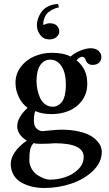

<svg xmlns="http://www.w3.org/2000/svg" viewBox="-20 -710 548 968"><path d="M228 -511.2Q200.2 -511.2 183.1 -533.2Q166 -555.2 166 -584Q166 -593.3 168.5 -604.7Q170.9 -616.2 178 -631.3Q185.1 -646.5 196.3 -658.7Q207.5 -670.9 227.5 -679.9Q247.6 -689 272.9 -689.9L276.9 -672.9Q255.4 -668.5 239.3 -658.9Q223.1 -649.4 215.6 -639.9Q208 -630.4 203.9 -618.9Q199.7 -607.4 199 -602.5Q198.2 -597.7 198.2 -594.2Q198.2 -592.3 198.7 -588.9Q199.2 -585.4 199.2 -584Q217.8 -592.8 229 -592.8Q255.9 -592.8 267.3 -579.8Q278.8 -566.9 278.8 -550.8Q278.8 -536.6 265.4 -523.9Q252 -511.2 228 -511.2ZM312 -284.2Q312 -342.8 290.3 -376Q268.6 -409.2 232.9 -409.2Q202.1 -409.2 183.1 -381.6Q164.1 -354 164.1 -300.8Q164.1 -280.3 168.5 -259Q172.9 -237.8 181.6 -217.5Q190.4 -197.3 207.3 -184.6Q224.1 -171.9 246.1 -171.9Q257.3 -171.9 267.6 -176.3Q277.8 -180.7 288.6 -191.7Q299.3 -202.6 305.7 -226.3Q312 -250 312 -284.2ZM183.1 15.1Q159.7 15.1 149.9 11.2Q135.7 25.9 131.8 45.2Q127.9 64.5 127.9 96.2Q127.9 121.1 139.9 141.4Q151.9 161.6 169.2 172.9Q186.5 184.1 202.9 189.9Q219.2 195.8 231 195.8Q270.5 195.8 308.6 183.3Q346.7 170.9 374.3 143.8Q401.9 116.7 401.9 81.1Q401.9 12.2 255.9 12.2Q255.4 12.2 225.1 14.2Q210 15.1 183.1 15.1ZM446.8 -382.8Q418.9 -382.8 410.2 -412.1Q404.3 -423.8 395 -423.8Q380.9 -423.8 366.2 -405.8Q393.1 -383.8 406.5 -355.7Q419.9 -327.6 419.9 -287.1Q419.9 -239.7 394.5 -204.3Q369.1 -168.9 329.1 -151.9Q289.1 -134.8 241.2 -134.8Q190.4 -134.8 157.7 -149.9Q150.9 -132.8 150.9 -101.1Q150.9 -74.2 164.8 -61.5Q178.7 -48.8 195.8 -48.8Q196.3 -48.8 231.9 -52.5Q267.6 -56.2 290 -56.2Q336.4 -56.2 373.5 -48.1Q410.6 -40 432.4 -28.1Q454.1 -16.1 468.5 -0.5Q482.9 15.1 488 28.8Q493.2 42.5 493.2 55.2Q493.2 107.9 449.5 150.6Q405.8 193.4 339.8 215.6Q273.9 237.8 203.1 237.8Q170.9 237.8 141.8 231Q112.8 224.1 88.1 210.4Q63.5 196.8 48.8 172.4Q34.2 147.9 34.2 116.2Q34.2 86.9 55.4 56.2Q76.7 25.4 115.2 -1Q66.9 -30.8 66.9 -74.2Q66.9 -117.7 119.1 -166.5Q91.8 -185.5 75 -220.2Q58.1 -254.9 58.1 -292Q58.1 -336.9 84.2 -372.1Q110.4 -407.2 152.1 -425.5Q193.8 -443.8 242.2 -443.8Q300.8 -443.8 335.9 -424.8Q356.4 -443.4 386 -455.1Q415.5 -466.8 437 -466.8Q463.4 -466.8 477.3 -453.1Q491.2 -439.5 491.2 -422.9Q491.2 -404.8 479.2 -393.8Q467.3 -382.8 446.8 -382.8Z"/></svg>

Font: Linux Libertine G
Style: Semibold
Weight: 600
Designer: Philipp H. Poll
Foundry: Philipp H. Poll
Version: Version 5.1.1